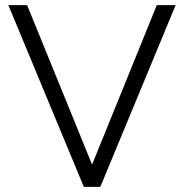

<svg xmlns="http://www.w3.org/2000/svg" viewBox="-20 -730 719 750"><path d="M85.9 -710 339.7 -87.1 592.5 -710H666.1L371.9 0H307.5L12.6 -710Z"/></svg>

Font: Raleway Thin
Style: Regular
Weight: 100
Designer: Matt McInerney, Pablo Impallari, Rodrigo Fuenzalida
Foundry: Matt McInerney, Pablo Impallari, Rodrigo Fuenzalida
Version: Version 4.026